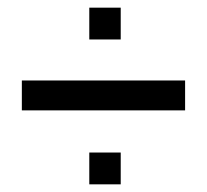

<svg xmlns="http://www.w3.org/2000/svg" viewBox="-20 -571 540 501"><path d="M463 -361V-283H37V-361ZM295 -90H213V-173H295ZM295 -468H213V-551H295Z"/></svg>

Font: Blinker
Style: Regular
Weight: 400
Designer: Juergen Huber
Foundry: supertype
Version: Version 1.017;hotconv 1.0.117;makeotfexe 2.5.65602